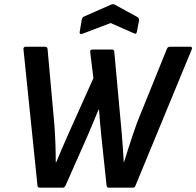

<svg xmlns="http://www.w3.org/2000/svg" viewBox="-20 -872 912 892"><path d="M166 0Q154 0 154 -11L89 -643Q88 -655 100 -655H189Q200 -655 201 -644L233 -288Q236 -245 237.5 -202.5Q239 -160 239 -118H241Q255 -152 270 -186.5Q285 -221 300 -255L414 -509L399 -630Q397 -642 410 -642H500Q510 -642 511 -631L545 -259Q548 -224 550.5 -189Q553 -154 555 -118H556Q565 -147 575 -178.5Q585 -210 596 -242.5Q607 -275 617 -303L755 -644Q759 -655 770 -655H864Q869 -655 871 -652Q873 -649 871 -643L610 -11Q606 0 597 0H486Q476 0 475 -11L451 -238Q448 -269 445 -300Q442 -331 440 -363H438Q425 -332 412 -300.5Q399 -269 385 -237L285 -11Q280 0 272 0ZM363 -715Q357 -713 353 -715Q349 -717 350 -722L360 -782Q363 -792 370 -795L497 -851Q505 -854 512 -851L618 -793Q622 -791 624.5 -787Q627 -783 626 -777L616 -725Q614 -711 603 -717L494 -765Z"/></svg>

Font: Sofia Sans Semi Condensed
Style: Bold Italic
Weight: 700
Italic angle: -9°
Version: Version 4.100